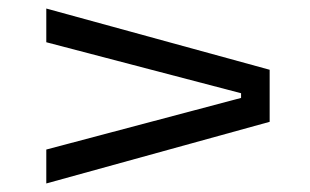

<svg xmlns="http://www.w3.org/2000/svg" viewBox="-20 -527 726 450"><path d="M545 -308.5 88.5 -428V-507L612 -363.5V-241.5L88.5 -97V-176.5L545 -297.5Z"/></svg>

Font: Anek Latin Expanded
Style: Regular
Weight: 400
Width: 7
Designer: Yesha Goshar
Foundry: Ek Type
Version: Version 1.003